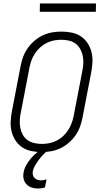

<svg xmlns="http://www.w3.org/2000/svg" viewBox="-20 -864 590 1106"><path d="M219 12Q189 12 160 6Q131 0 108 -15.5Q85 -31 69.5 -54.5Q54 -78 47 -106Q40 -134 41.5 -164Q43 -194 49 -225L99 -485Q104 -511 113.5 -537Q123 -563 140 -587Q157 -611 179.5 -630Q202 -649 228 -661Q254 -673 280.5 -677.5Q307 -682 334 -682Q364 -682 393.5 -676Q423 -670 446 -654.5Q469 -639 484.5 -615.5Q500 -592 507 -564Q514 -536 512.5 -506Q511 -476 505 -445L455 -185Q450 -159 440.5 -133Q431 -107 414 -83Q397 -59 374.5 -40Q352 -21 326 -9Q300 3 273 7.5Q246 12 219 12ZM221 -35Q242 -35 263 -39Q284 -43 304.5 -53Q325 -63 342 -78.5Q359 -94 371.5 -113Q384 -132 392 -153Q400 -174 404 -194L454 -454Q459 -477 460 -499.5Q461 -522 456.5 -543Q452 -564 442 -582Q432 -600 415.5 -612.5Q399 -625 377.5 -630Q356 -635 333 -635Q312 -635 291 -631Q270 -627 249.5 -617Q229 -607 212 -591.5Q195 -576 182 -557Q169 -538 161.5 -517Q154 -496 150 -476L100 -216Q95 -193 94 -170.5Q93 -148 97 -127Q101 -106 111 -88Q121 -70 138 -57.5Q155 -45 176.5 -40Q198 -35 221 -35ZM198 222Q179 222 161.5 216Q144 210 132 197Q120 184 116 166Q112 148 116 129Q120 107 131.5 86.5Q143 66 158.5 48Q174 30 192.5 15Q211 0 231 -12H261L259 0Q243 12 229.5 26Q216 40 204.5 55.5Q193 71 183 87.5Q173 104 169 122Q167 133 169.5 143.5Q172 154 179 161Q186 168 196 171.5Q206 175 217 175Q224 175 232 173.5Q240 172 248 169L239 216Q228 219 218 220.5Q208 222 198 222ZM532 -796H209L210 -844H533Z"/></svg>

Font: Lode Dark Term
Style: Italic
Weight: 400
Italic angle: -11°
Monospace: yes
Designer: Belleve Invis
Foundry: Belleve Invis
Version: Version 29.2.0